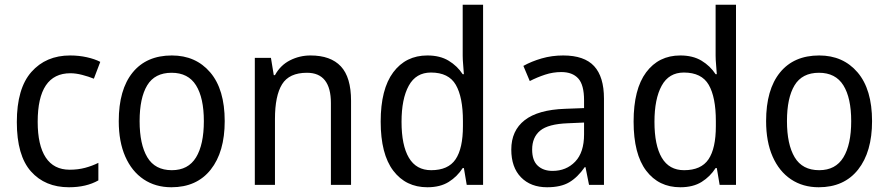

<svg xmlns="http://www.w3.org/2000/svg" viewBox="-20 -780 3748 810"><path d="M271 10Q170 10 110.5 -57Q51 -124 51 -265Q51 -407 112.5 -476.5Q174 -546 276 -546Q313 -546 346.5 -538.5Q380 -531 403 -519L376 -448Q354 -457 327 -464Q300 -471 277 -471Q139 -471 139 -266Q139 -167 173 -115.5Q207 -64 274 -64Q309 -64 339 -72Q369 -80 395 -93V-19Q344 10 271 10Z M928 -269Q928 -139 869 -64.5Q810 10 703 10Q636 10 586 -23.5Q536 -57 508.5 -119.5Q481 -182 481 -269Q481 -402 539.5 -474Q598 -546 705 -546Q806 -546 867 -474.5Q928 -403 928 -269ZM569 -269Q569 -171 601.5 -116.5Q634 -62 705 -62Q774 -62 807 -116Q840 -170 840 -269Q840 -367 807 -420Q774 -473 704 -473Q633 -473 601 -420Q569 -367 569 -269Z M1290 -546Q1375 -546 1418 -500Q1461 -454 1461 -355V0H1376V-345Q1376 -473 1275 -473Q1200 -473 1170 -424.5Q1140 -376 1140 -278V0H1055V-536H1123L1135 -463H1140Q1163 -505 1203.5 -525.5Q1244 -546 1290 -546Z M1783 10Q1692 10 1639 -60Q1586 -130 1586 -267Q1586 -404 1639 -475Q1692 -546 1783 -546Q1836 -546 1872.5 -524Q1909 -502 1932 -467H1937Q1936 -484 1934 -506.5Q1932 -529 1932 -545V-760H2018V0H1949L1937 -71H1932Q1909 -35 1873 -12.5Q1837 10 1783 10ZM1799 -62Q1871 -62 1902 -108Q1933 -154 1933 -248V-269Q1933 -370 1903 -422Q1873 -474 1798 -474Q1735 -474 1704.5 -418.5Q1674 -363 1674 -266Q1674 -167 1705 -114.5Q1736 -62 1799 -62Z M2356 -546Q2445 -546 2486.5 -501Q2528 -456 2528 -364V0H2465L2450 -75H2447Q2417 -32 2381.5 -11Q2346 10 2288 10Q2219 10 2178 -32Q2137 -74 2137 -149Q2137 -229 2193.5 -273Q2250 -317 2364 -321L2444 -324V-357Q2444 -422 2419.5 -449Q2395 -476 2348 -476Q2313 -476 2279.5 -465Q2246 -454 2215 -438L2188 -502Q2222 -521 2265 -533.5Q2308 -546 2356 -546ZM2376 -260Q2293 -257 2259 -229Q2225 -201 2225 -149Q2225 -103 2248.5 -81Q2272 -59 2311 -59Q2369 -59 2406.5 -98Q2444 -137 2444 -213V-263Z M2850 10Q2759 10 2706 -60Q2653 -130 2653 -267Q2653 -404 2706 -475Q2759 -546 2850 -546Q2903 -546 2939.5 -524Q2976 -502 2999 -467H3004Q3003 -484 3001 -506.5Q2999 -529 2999 -545V-760H3085V0H3016L3004 -71H2999Q2976 -35 2940 -12.5Q2904 10 2850 10ZM2866 -62Q2938 -62 2969 -108Q3000 -154 3000 -248V-269Q3000 -370 2970 -422Q2940 -474 2865 -474Q2802 -474 2771.5 -418.5Q2741 -363 2741 -266Q2741 -167 2772 -114.5Q2803 -62 2866 -62Z M3659 -269Q3659 -139 3600 -64.5Q3541 10 3434 10Q3367 10 3317 -23.5Q3267 -57 3239.5 -119.5Q3212 -182 3212 -269Q3212 -402 3270.5 -474Q3329 -546 3436 -546Q3537 -546 3598 -474.5Q3659 -403 3659 -269ZM3300 -269Q3300 -171 3332.5 -116.5Q3365 -62 3436 -62Q3505 -62 3538 -116Q3571 -170 3571 -269Q3571 -367 3538 -420Q3505 -473 3435 -473Q3364 -473 3332 -420Q3300 -367 3300 -269Z"/></svg>

Font: Noto Sans Ethiopic SemCond
Style: Regular
Weight: 400
Width: 4
Designer: Monotype Design Team
Foundry: Monotype Imaging Inc.
Version: Version 2.102; ttfautohint (v1.8.4.7-5d5b)